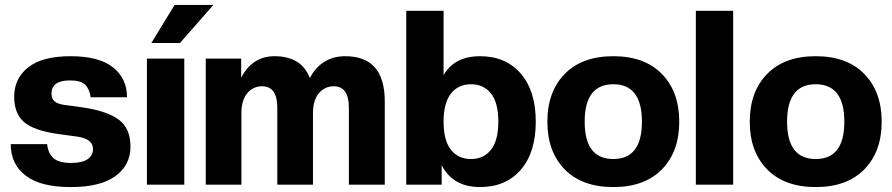

<svg xmlns="http://www.w3.org/2000/svg" viewBox="-20 -756 3653 786"><path d="M269 9.8Q146 9.8 85 -37.1Q23.9 -84 23.9 -166H172.9Q177.2 -127 199.7 -107.9Q222.2 -88.9 271 -88.9Q316.9 -88.9 338.9 -104.5Q360.8 -120.1 360.8 -146Q360.8 -187.5 295.9 -196.8L213.9 -208Q117.2 -222.2 77.6 -257.1Q38.1 -292 38.1 -359.9Q38.1 -435.1 95.7 -480.5Q153.3 -525.9 269 -525.9Q385.3 -525.9 442.6 -480.2Q500 -434.6 500 -357.9H351.1Q346.7 -391.1 328.9 -408.9Q311 -426.8 267.1 -426.8Q190.9 -426.8 190.9 -373Q190.9 -352.5 202.6 -341.8Q214.4 -331.1 240.2 -327.1L320.8 -315.9Q419.4 -301.3 466.8 -265.6Q514.2 -230 514.2 -155.8Q514.2 -80.6 452.9 -35.4Q391.6 9.8 269 9.8Z M734.4 0H581.5V-516.1H734.4ZM716.8 -580.1H599.6L694.8 -735.8H853.5Z M1555.2 0H1408.2V-314.9Q1408.2 -402.8 1346.2 -402.8Q1309.6 -402.8 1285.4 -374.3Q1261.2 -345.7 1261.2 -293V0H1115.2V-314.9Q1115.2 -402.8 1053.2 -402.8Q1016.1 -402.8 992.2 -374.3Q968.3 -345.7 968.3 -293V0H822.3V-516.1H967.3V-438Q1013.2 -525.9 1103.5 -525.9Q1214.8 -525.9 1248.5 -436Q1268.6 -477.5 1305.7 -501.7Q1342.8 -525.9 1393.6 -525.9Q1555.2 -525.9 1555.2 -340.8Z M1945.3 9.8Q1833.5 9.8 1788.1 -80.1V0H1643.1V-711.9H1795.9V-448.2Q1840.3 -525.9 1945.3 -525.9Q2050.3 -525.9 2111.8 -454.8Q2173.3 -383.8 2173.3 -257.8Q2173.3 -132.3 2112.1 -61.3Q2050.8 9.8 1945.3 9.8ZM2020 -257.8Q2020 -335 1990.2 -373Q1960.4 -411.1 1908.2 -411.1Q1856 -411.1 1825.9 -372.8Q1795.9 -334.5 1795.9 -257.8Q1795.9 -181.2 1825.9 -143.1Q1856 -105 1908.2 -105Q1960.4 -105 1990.2 -143.1Q2020 -181.2 2020 -257.8Z M2689.7 -62.7Q2618.7 9.8 2490.7 9.8Q2362.8 9.8 2291.7 -62.7Q2220.7 -135.3 2220.7 -257.8Q2220.7 -380.4 2291.7 -453.1Q2362.8 -525.9 2490.7 -525.9Q2618.7 -525.9 2689.7 -453.1Q2760.7 -380.4 2760.7 -257.8Q2760.7 -135.3 2689.7 -62.7ZM2607.9 -257.8Q2607.9 -411.1 2490.7 -411.1Q2373.5 -411.1 2373.5 -257.8Q2373.5 -105 2490.7 -105Q2607.9 -105 2607.9 -257.8Z M2981.4 0H2828.6V-711.9H2981.4Z M3518.3 -62.7Q3447.3 9.8 3319.3 9.8Q3191.4 9.8 3120.4 -62.7Q3049.3 -135.3 3049.3 -257.8Q3049.3 -380.4 3120.4 -453.1Q3191.4 -525.9 3319.3 -525.9Q3447.3 -525.9 3518.3 -453.1Q3589.4 -380.4 3589.4 -257.8Q3589.4 -135.3 3518.3 -62.7ZM3436.5 -257.8Q3436.5 -411.1 3319.3 -411.1Q3202.1 -411.1 3202.1 -257.8Q3202.1 -105 3319.3 -105Q3436.5 -105 3436.5 -257.8Z"/></svg>

Font: Creato Display ExtraBold
Style: Regular
Weight: 800
Version: Version 1.000